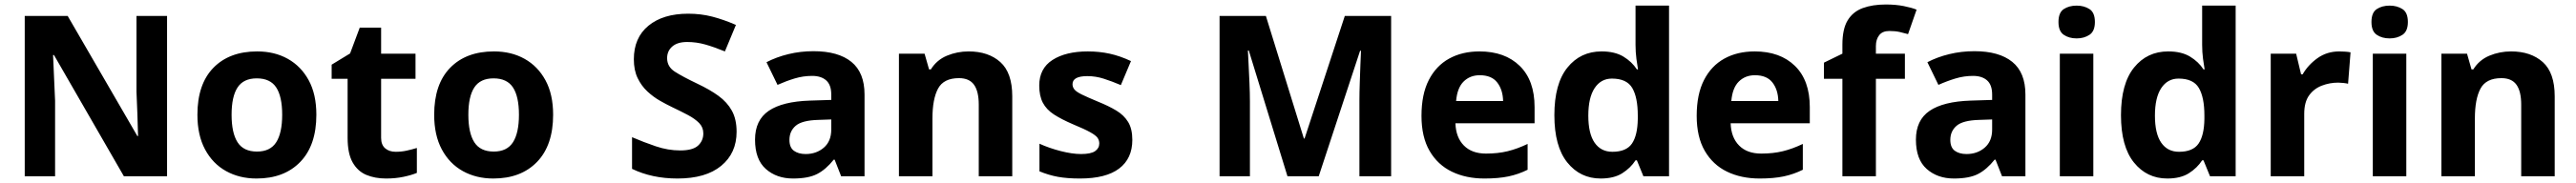

<svg xmlns="http://www.w3.org/2000/svg" viewBox="-20 -785 11457 815"><path d="M723 0H531L220 -540H216Q218 -489 220.5 -438Q223 -387 225 -336V0H90V-714H281L591 -179H594Q593 -229 591 -278Q589 -327 587 -376V-714H723Z M1387 -274Q1387 -138 1315.5 -64Q1244 10 1121 10Q1045 10 985.5 -23Q926 -56 892 -119.5Q858 -183 858 -274Q858 -410 929 -483Q1000 -556 1124 -556Q1201 -556 1260 -523Q1319 -490 1353 -427.5Q1387 -365 1387 -274ZM1010 -274Q1010 -193 1036.5 -151.5Q1063 -110 1123 -110Q1182 -110 1208.5 -151.5Q1235 -193 1235 -274Q1235 -355 1208.5 -395.5Q1182 -436 1122 -436Q1063 -436 1036.5 -395.5Q1010 -355 1010 -274Z M1740 -109Q1765 -109 1788 -114Q1811 -119 1834 -126V-15Q1810 -5 1774.5 2.5Q1739 10 1697 10Q1648 10 1609.5 -6Q1571 -22 1548.5 -61.5Q1526 -101 1526 -171V-434H1455V-497L1537 -547L1580 -662H1675V-546H1828V-434H1675V-171Q1675 -140 1693 -124.5Q1711 -109 1740 -109Z M2440 -274Q2440 -138 2368.5 -64Q2297 10 2174 10Q2098 10 2038.5 -23Q1979 -56 1945 -119.5Q1911 -183 1911 -274Q1911 -410 1982 -483Q2053 -556 2177 -556Q2254 -556 2313 -523Q2372 -490 2406 -427.5Q2440 -365 2440 -274ZM2063 -274Q2063 -193 2089.5 -151.5Q2116 -110 2176 -110Q2235 -110 2261.5 -151.5Q2288 -193 2288 -274Q2288 -355 2261.5 -395.5Q2235 -436 2175 -436Q2116 -436 2089.5 -395.5Q2063 -355 2063 -274Z M3256 -198Q3256 -103 3187.5 -46.5Q3119 10 2993 10Q2880 10 2791 -33V-174Q2842 -152 2896.5 -133.5Q2951 -115 3005 -115Q3061 -115 3084.5 -136.5Q3108 -158 3108 -191Q3108 -218 3089.5 -237Q3071 -256 3040 -272.5Q3009 -289 2969 -308Q2944 -320 2915 -336.5Q2886 -353 2859.5 -377.5Q2833 -402 2816 -437Q2799 -472 2799 -521Q2799 -617 2864 -670.5Q2929 -724 3041 -724Q3097 -724 3147.5 -711Q3198 -698 3253 -674L3204 -556Q3155 -576 3116 -587Q3077 -598 3036 -598Q2993 -598 2970 -578Q2947 -558 2947 -526Q2947 -488 2981 -466Q3015 -444 3082 -412Q3137 -386 3175.5 -358Q3214 -330 3235 -292Q3256 -254 3256 -198Z M3598 -557Q3708 -557 3766.5 -509.5Q3825 -462 3825 -364V0H3721L3692 -74H3688Q3653 -30 3614 -10Q3575 10 3507 10Q3434 10 3386 -32.5Q3338 -75 3338 -163Q3338 -250 3399 -291.5Q3460 -333 3582 -337L3677 -340V-364Q3677 -407 3654.5 -427Q3632 -447 3592 -447Q3552 -447 3514 -435.5Q3476 -424 3438 -407L3389 -508Q3433 -531 3486.5 -544Q3540 -557 3598 -557ZM3619 -251Q3547 -249 3519 -225Q3491 -201 3491 -162Q3491 -128 3511 -113.5Q3531 -99 3563 -99Q3611 -99 3644 -127.5Q3677 -156 3677 -208V-253Z M4288 -556Q4376 -556 4429 -508.5Q4482 -461 4482 -356V0H4333V-319Q4333 -378 4312 -407.5Q4291 -437 4245 -437Q4177 -437 4152 -390.5Q4127 -344 4127 -257V0H3978V-546H4092L4112 -476H4120Q4146 -518 4191.5 -537Q4237 -556 4288 -556Z M5016 -162Q5016 -79 4957.5 -34.5Q4899 10 4783 10Q4726 10 4685 2.5Q4644 -5 4603 -22V-145Q4647 -125 4698 -112Q4749 -99 4788 -99Q4832 -99 4850.5 -112Q4869 -125 4869 -146Q4869 -160 4861.5 -171Q4854 -182 4829 -196Q4804 -210 4751 -232Q4700 -254 4667 -275.5Q4634 -297 4618 -327.5Q4602 -358 4602 -404Q4602 -480 4661 -518Q4720 -556 4818 -556Q4869 -556 4915 -546Q4961 -536 5010 -513L4965 -406Q4925 -423 4889 -434.5Q4853 -446 4816 -446Q4750 -446 4750 -410Q4750 -397 4758.5 -386.5Q4767 -376 4791.5 -364Q4816 -352 4864 -332Q4911 -313 4945 -292.5Q4979 -272 4997.5 -241.5Q5016 -211 5016 -162Z M5706 0 5534 -560H5530Q5531 -540 5533 -500Q5535 -460 5537 -414.5Q5539 -369 5539 -332V0H5404V-714H5610L5779 -168H5782L5961 -714H6167V0H6026V-338Q6026 -372 6027.5 -416Q6029 -460 6030.5 -499.5Q6032 -539 6033 -559H6029L5845 0Z M6560 -556Q6673 -556 6739 -491.5Q6805 -427 6805 -308V-236H6453Q6455 -173 6490.5 -137Q6526 -101 6589 -101Q6642 -101 6685 -111.5Q6728 -122 6774 -144V-29Q6734 -9 6689.5 0.5Q6645 10 6582 10Q6500 10 6437 -20.5Q6374 -51 6338 -113Q6302 -175 6302 -269Q6302 -365 6334.5 -428.5Q6367 -492 6425 -524Q6483 -556 6560 -556ZM6561 -450Q6518 -450 6489.5 -422Q6461 -394 6456 -335H6665Q6664 -385 6639 -417.5Q6614 -450 6561 -450Z M7099 10Q7008 10 6950.5 -61.5Q6893 -133 6893 -272Q6893 -412 6951 -484Q7009 -556 7103 -556Q7162 -556 7200 -533Q7238 -510 7260 -476H7265Q7262 -492 7258 -522.5Q7254 -553 7254 -585V-760H7403V0H7289L7260 -71H7254Q7232 -37 7195 -13.5Q7158 10 7099 10ZM7151 -109Q7213 -109 7238 -145.5Q7263 -182 7264 -255V-271Q7264 -351 7239.5 -393Q7215 -435 7149 -435Q7100 -435 7072 -392.5Q7044 -350 7044 -270Q7044 -190 7072 -149.5Q7100 -109 7151 -109Z M7784 -556Q7897 -556 7963 -491.5Q8029 -427 8029 -308V-236H7677Q7679 -173 7714.5 -137Q7750 -101 7813 -101Q7866 -101 7909 -111.5Q7952 -122 7998 -144V-29Q7958 -9 7913.5 0.5Q7869 10 7806 10Q7724 10 7661 -20.5Q7598 -51 7562 -113Q7526 -175 7526 -269Q7526 -365 7558.5 -428.5Q7591 -492 7649 -524Q7707 -556 7784 -556ZM7785 -450Q7742 -450 7713.5 -422Q7685 -394 7680 -335H7889Q7888 -385 7863 -417.5Q7838 -450 7785 -450Z M8452 -434H8323V0H8174V-434H8092V-506L8174 -546V-586Q8174 -656 8197.5 -694.5Q8221 -733 8264.5 -749Q8308 -765 8367 -765Q8411 -765 8446.5 -758Q8482 -751 8504 -742L8466 -633Q8449 -638 8429 -642.5Q8409 -647 8383 -647Q8352 -647 8337.5 -628Q8323 -609 8323 -580V-546H8452Z M8761 -557Q8871 -557 8929.5 -509.5Q8988 -462 8988 -364V0H8884L8855 -74H8851Q8816 -30 8777 -10Q8738 10 8670 10Q8597 10 8549 -32.5Q8501 -75 8501 -163Q8501 -250 8562 -291.5Q8623 -333 8745 -337L8840 -340V-364Q8840 -407 8817.5 -427Q8795 -447 8755 -447Q8715 -447 8677 -435.5Q8639 -424 8601 -407L8552 -508Q8596 -531 8649.5 -544Q8703 -557 8761 -557ZM8782 -251Q8710 -249 8682 -225Q8654 -201 8654 -162Q8654 -128 8674 -113.5Q8694 -99 8726 -99Q8774 -99 8807 -127.5Q8840 -156 8840 -208V-253Z M9216 -760Q9249 -760 9273 -744.5Q9297 -729 9297 -687Q9297 -646 9273 -630Q9249 -614 9216 -614Q9182 -614 9158.5 -630Q9135 -646 9135 -687Q9135 -729 9158.5 -744.5Q9182 -760 9216 -760ZM9290 -546V0H9141V-546Z M9619 10Q9528 10 9470.5 -61.5Q9413 -133 9413 -272Q9413 -412 9471 -484Q9529 -556 9623 -556Q9682 -556 9720 -533Q9758 -510 9780 -476H9785Q9782 -492 9778 -522.5Q9774 -553 9774 -585V-760H9923V0H9809L9780 -71H9774Q9752 -37 9715 -13.5Q9678 10 9619 10ZM9671 -109Q9733 -109 9758 -145.5Q9783 -182 9784 -255V-271Q9784 -351 9759.5 -393Q9735 -435 9669 -435Q9620 -435 9592 -392.5Q9564 -350 9564 -270Q9564 -190 9592 -149.5Q9620 -109 9671 -109Z M10384 -556Q10395 -556 10410 -555Q10425 -554 10434 -552L10423 -412Q10416 -414 10402.5 -415.5Q10389 -417 10379 -417Q10341 -417 10306 -403.5Q10271 -390 10249.5 -360Q10228 -330 10228 -278V0H10079V-546H10192L10214 -454H10221Q10245 -496 10287 -526Q10329 -556 10384 -556Z M10608 -760Q10641 -760 10665 -744.5Q10689 -729 10689 -687Q10689 -646 10665 -630Q10641 -614 10608 -614Q10574 -614 10550.5 -630Q10527 -646 10527 -687Q10527 -729 10550.5 -744.5Q10574 -760 10608 -760ZM10682 -546V0H10533V-546Z M11148 -556Q11236 -556 11289 -508.5Q11342 -461 11342 -356V0H11193V-319Q11193 -378 11172 -407.5Q11151 -437 11105 -437Q11037 -437 11012 -390.5Q10987 -344 10987 -257V0H10838V-546H10952L10972 -476H10980Q11006 -518 11051.5 -537Q11097 -556 11148 -556Z"/></svg>

Font: Noto Sans Medefaidrin
Style: Bold
Weight: 700
Designer: Dalton Maag Ltd
Foundry: Dalton Maag Ltd
Version: Version 1.002; ttfautohint (v1.8.4.7-5d5b)